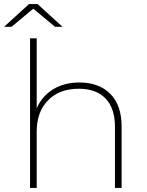

<svg xmlns="http://www.w3.org/2000/svg" viewBox="-38 -932 728 952"><path d="M565 -305V0H532V-303Q532 -395 485.5 -443.5Q439 -492 353 -492Q256 -492 200 -434.5Q144 -377 144 -280V0H111V-742H144V-395Q170 -455 225 -489Q280 -523 356 -523Q453 -523 509 -466.5Q565 -410 565 -305ZM235 -799 127 -889 19 -799H-18L106 -912H148L272 -799Z"/></svg>

Font: Montserrat Alternates ExLight
Style: Regular
Weight: 275
Designer: Julieta Ulanovsky
Foundry: Julieta Ulanovsky
Version: Version 7.200